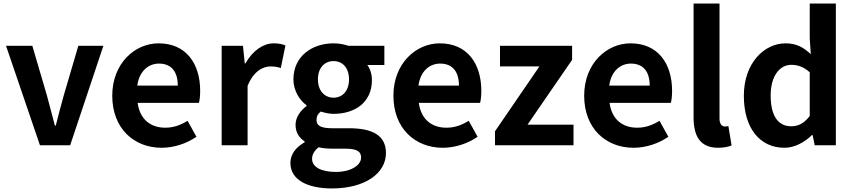

<svg xmlns="http://www.w3.org/2000/svg" viewBox="-20 -818 4805 1081"><path d="M205 0H375L562 -560H421L339 -281C324 -226 308 -168 294 -111H289C274 -168 258 -226 244 -281L162 -560H14Z M890 14C960 14 1031 -10 1086 -48L1036 -138C996 -113 956 -99 910 -99C827 -99 767 -147 755 -239H1100C1104 -252 1107 -279 1107 -306C1107 -461 1027 -574 873 -574C739 -574 612 -461 612 -279C612 -95 734 14 890 14ZM753 -336C764 -418 816 -460 875 -460C947 -460 981 -412 981 -336Z M1228 0H1374V-334C1406 -415 1459 -444 1503 -444C1526 -444 1542 -441 1561 -435L1587 -562C1570 -569 1552 -574 1521 -574C1463 -574 1403 -534 1362 -461H1358L1348 -560H1228Z M1849 243C2036 243 2153 157 2153 44C2153 -54 2080 -96 1945 -96H1850C1784 -96 1762 -112 1762 -142C1762 -164 1770 -177 1786 -190C1810 -182 1836 -177 1858 -177C1978 -177 2074 -241 2074 -367C2074 -402 2063 -433 2048 -452H2144V-560H1942C1919 -568 1889 -574 1858 -574C1739 -574 1632 -503 1632 -371C1632 -306 1668 -253 1706 -225V-221C1673 -197 1644 -158 1644 -116C1644 -70 1666 -41 1695 -22V-17C1644 12 1615 52 1615 99C1615 198 1717 243 1849 243ZM1858 -268C1809 -268 1770 -305 1770 -371C1770 -437 1808 -474 1858 -474C1908 -474 1945 -437 1945 -371C1945 -305 1907 -268 1858 -268ZM1871 150C1789 150 1737 123 1737 76C1737 53 1749 31 1774 11C1794 16 1818 19 1852 19H1920C1980 19 2013 29 2013 69C2013 113 1955 150 1871 150Z M2473 14C2543 14 2614 -10 2669 -48L2619 -138C2579 -113 2539 -99 2493 -99C2410 -99 2350 -147 2338 -239H2683C2687 -252 2690 -279 2690 -306C2690 -461 2610 -574 2456 -574C2322 -574 2195 -461 2195 -279C2195 -95 2317 14 2473 14ZM2336 -336C2347 -418 2399 -460 2458 -460C2530 -460 2564 -412 2564 -336Z M2767 0H3209V-116H2950L3201 -481V-560H2795V-444H3017L2767 -79Z M3547 14C3617 14 3688 -10 3743 -48L3693 -138C3653 -113 3613 -99 3567 -99C3484 -99 3424 -147 3412 -239H3757C3761 -252 3764 -279 3764 -306C3764 -461 3684 -574 3530 -574C3396 -574 3269 -461 3269 -279C3269 -95 3391 14 3547 14ZM3410 -336C3421 -418 3473 -460 3532 -460C3604 -460 3638 -412 3638 -336Z M4023 14C4057 14 4082 8 4099 1L4081 -108C4071 -106 4067 -106 4061 -106C4047 -106 4031 -117 4031 -150V-798H3885V-157C3885 -53 3921 14 4023 14Z M4397 14C4455 14 4511 -18 4552 -58H4555L4567 0H4686V-798H4539V-601L4545 -513C4505 -550 4466 -574 4403 -574C4282 -574 4168 -462 4168 -279C4168 -96 4258 14 4397 14ZM4435 -107C4361 -107 4319 -165 4319 -281C4319 -393 4372 -453 4435 -453C4470 -453 4505 -442 4539 -411V-165C4507 -123 4474 -107 4435 -107Z"/></svg>

Font: Noto Sans T Chinese Bold
Style: Bold
Weight: 700
Designer: Ryoko NISHIZUKA (kana & ideographs); Paul D. Hunt (Latin, Greek & Cyrillic); Wenlong ZHANG (bopomofo); Sandoll Communica
Foundry: Adobe Systems Incorporated
Version: Version 1.000;PS 1;hotconv 1.0.78;makeotf.lib2.5.61930